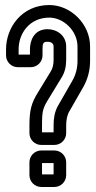

<svg xmlns="http://www.w3.org/2000/svg" viewBox="-20 -718 382 763"><path d="M173 -325 223 -407C238 -430 243 -454 243 -481V-533C243 -578 205 -602 169 -602C114 -602 99 -555 99 -522V-501H54V-522C54 -586 98 -648 176 -648C232 -648 288 -596 288 -533V-476C288 -447 281 -421 268 -398L209 -295C197 -272 193 -248 193 -220V-192H147V-220C147 -276 150 -288 173 -325ZM144 -142H196C222 -142 243 -163 243 -189V-220C243 -242 247 -258 253 -271L312 -374C329 -405 338 -439 338 -476V-533C338 -624 260 -698 176 -698C66 -698 4 -608 4 -522V-498C4 -472 25 -451 51 -451H102C128 -451 149 -472 149 -498V-522C149 -547 152 -552 169 -552C185 -552 193 -544 193 -533V-481C193 -460 189 -446 181 -433L131 -351C104 -308 97 -278 97 -220V-189C97 -163 118 -142 144 -142ZM147 -25V-70H193V-25ZM243 -22V-73C243 -99 222 -120 196 -120H144C118 -120 97 -99 97 -73V-22C97 4 118 25 144 25H196C222 25 243 4 243 -22Z"/></svg>

Font: DIN Rundschrift
Style: EngKont
Weight: 400
Width: 3
Version: Version 1.027